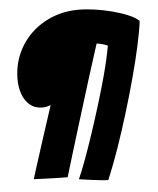

<svg xmlns="http://www.w3.org/2000/svg" viewBox="-57 -706 771 939"><g transform="rotate(-5 328.5 -236.0)"><path d="M436.5 185.5Q423 185.5 401.2 183.2Q379.5 181 357 178Q334.5 175 317 172.5Q299.5 170 293.5 169Q309.5 134 330.8 76.2Q352 18.5 375 -50.8Q398 -120 419.5 -190.2Q441 -260.5 457.5 -321Q478.5 -398.5 491.5 -469.5Q485 -473 469.2 -477.8Q453.5 -482.5 437.5 -484.5Q412.5 -407.5 385.5 -321Q358.5 -234.5 333 -151.5Q307.5 -68.5 286.5 -0.5Q265.5 67.5 253 109.5Q240.5 151.5 239.5 154.5Q225 154.5 199.8 154Q174.5 153.5 147.5 152.5Q120.5 151.5 99.8 150.8Q79 150 73.5 149.5Q82.5 121 95.5 80Q108.5 39 123 -5.8Q137.5 -50.5 150.8 -91.8Q164 -133 174 -163.2Q184 -193.5 187.5 -204.5Q166.5 -196 147.5 -196Q110.5 -196 86 -216.2Q61.5 -236.5 49.2 -270Q37 -303.5 37 -343Q37 -410.5 62 -467.8Q87 -525 131.5 -567.5Q176 -610 235.5 -633.5Q295 -657 364 -657Q400 -657 443.2 -650.8Q486.5 -644.5 528.8 -633.5Q571 -622.5 605.2 -608Q639.5 -593.5 657 -576.5Q651.5 -530 636 -458.8Q620.5 -387.5 598 -304Q576 -222 549.2 -134.5Q522.5 -47 493.8 35.5Q465 118 436.5 185.5Z"/></g></svg>

Font: Grandstander Black
Style: Italic
Weight: 900
Italic angle: -15°
Designer: Tyler Finck
Foundry: Etcetera Type Co
Version: Version 1.200; ttfautohint (v1.8.3)